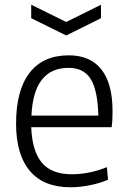

<svg xmlns="http://www.w3.org/2000/svg" viewBox="-20 -783 541 812"><path d="M112 -763 260 -690 407 -763V-706L260 -633L112 -706ZM278 9Q165 9 106.5 -60Q48 -129 48 -260Q48 -401 105 -475Q162 -549 271 -549Q362 -549 409 -489Q456 -429 456 -313Q456 -268 452 -245H112Q116 -143 157.5 -94.5Q199 -46 283 -46Q318 -46 355 -53Q392 -60 432 -76L437 -23Q402 -8 359.5 0.5Q317 9 278 9ZM270 -496Q122 -496 113 -294H396Q393 -402 363.5 -449Q334 -496 270 -496Z"/></svg>

Font: Encode Sans Narrow
Style: Light
Weight: 300
Designer: Pablo Impallari, Andres Torresi
Foundry: Pablo Impallari, Andres Torresi
Version: Version 1.000; ttfautohint (v1.00) -l 8 -r 50 -G 200 -x 14 -